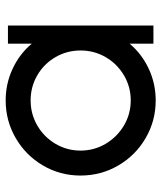

<svg xmlns="http://www.w3.org/2000/svg" viewBox="34 -595 569 677"><g transform="rotate(-90 318.5 -256.5)"><path d="M38 -257Q38 -329 73.5 -389.5Q109 -450 170 -485.5Q231 -521 303 -521Q362 -521 414.5 -496.5Q467 -472 503 -429V-513H567V0H503V-84Q467 -41 414.5 -16.5Q362 8 303 8Q231 8 170 -27.5Q109 -63 73.5 -124Q38 -185 38 -257ZM479 -257Q479 -305 455.5 -345.5Q432 -386 391.5 -409.5Q351 -433 303 -433Q255 -433 214.5 -409.5Q174 -386 150 -345.5Q126 -305 126 -257Q126 -209 150 -168.5Q174 -128 214.5 -104Q255 -80 303 -80Q351 -80 391.5 -104Q432 -128 455.5 -168.5Q479 -209 479 -257Z"/></g></svg>

Font: Lineal
Style: Regular
Weight: 400
Designer: Created by Frank Adebiaye with contributions from Anton Moglia & Ariel Martín Pérez
Created by Frank ADEBIAYE with FontF
Foundry: Velvetyne Type Foundry
Version: Version 2.000